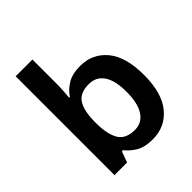

<svg xmlns="http://www.w3.org/2000/svg" viewBox="-209 -897 1044 1044"><g transform="rotate(-45 313.5 -375.0)"><path d="M209 -580Q209 -548 207 -518.5Q205 -489 203 -472H209Q231 -506 269 -529Q307 -552 368 -552Q462 -552 520.5 -481.5Q579 -411 579 -272Q579 -133 520 -61.5Q461 10 365 10Q304 10 267.5 -12Q231 -34 209 -63H200L177 0H80V-760H209ZM331 -449Q264 -449 237 -408.5Q210 -368 209 -284V-272Q209 -187 235.5 -141Q262 -95 333 -95Q387 -95 417 -141Q447 -187 447 -274Q447 -361 417 -405Q387 -449 331 -449Z"/></g></svg>

Font: Noto Sans Adlam Unjoined SemiBold
Style: Regular
Weight: 600
Version: Version 3.001